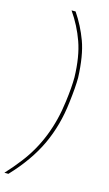

<svg xmlns="http://www.w3.org/2000/svg" viewBox="-158 -889 602 1058"><g transform="rotate(15 142.5 -360.0)"><path d="M8 120H-15Q25 77 62 29Q184 -129 211 -348Q222 -431 222 -488Q219 -605 190 -686.5Q161 -768 111 -840H134Q180 -772 208.5 -694.5Q237 -617 242 -491Q242 -437 231 -348Q216 -214 163.5 -101.5Q111 11 8 120Z"/></g></svg>

Font: Tanohe Sans Thin
Style: Italic
Weight: 100
Designer: Village Type and Design LLC & Cristiano Sobral
Foundry: Cooper Hewitt Smithsonian Design Museum
Version: Version 1.00;September 29, 2021;FontCreator 13.0.0.2655 64-b